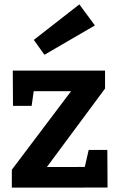

<svg xmlns="http://www.w3.org/2000/svg" viewBox="-20 -856 544 876"><path d="M469.7 -172 470.7 -0.3 34 0V-81.7L324.7 -467L343.3 -440H100L138 -469.7L124.3 -373H39.3L38.3 -534H459.3V-452L166 -56.3L161.3 -94L394 -94.3L358 -56L384.7 -172ZM182.7 -606 134.3 -674 342 -836 413 -740Z"/></svg>

Font: Bitter Thin
Style: Regular
Weight: 100
Designer: Sol Matas, and Bitter project Authors
Foundry: Sol Matas
Version: Version 2.002